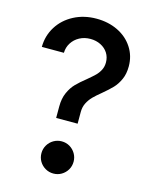

<svg xmlns="http://www.w3.org/2000/svg" viewBox="-112 -799 683 878"><g transform="rotate(15 229.5 -360.5)"><path d="M263.7 -449.2Q286.6 -468.3 299.1 -480.5Q311.5 -492.7 319.8 -508.8Q328.1 -524.9 328.1 -544.9Q328.1 -569.8 315.7 -589.4Q303.2 -608.9 281.2 -619.9Q259.3 -630.9 232.4 -630.9Q204.1 -630.9 181.2 -618.7Q158.2 -606.4 144.8 -585.2Q131.3 -564 130.9 -538.1H26.4Q26.9 -591.3 54 -634.5Q81.1 -677.7 128.7 -702.6Q176.3 -727.5 235.4 -727.5Q291.5 -727.5 336.7 -705.6Q381.8 -683.6 407.7 -644Q433.6 -604.5 433.6 -554.7Q433.6 -519 421.6 -492.7Q409.7 -466.3 392.6 -448.2Q375.5 -430.2 346.7 -406.2Q323.2 -387.2 308.8 -372.6Q294.4 -357.9 284.9 -339.1Q275.4 -320.3 275.4 -296.9V-241.2H173.8V-295.9Q173.8 -333.5 186.3 -361.3Q198.7 -389.2 216.8 -407.7Q234.9 -426.3 263.7 -449.2ZM150.4 -68.4Q150.4 -88.9 160.6 -106.4Q170.9 -124 188.5 -134.3Q206.1 -144.5 226.6 -144.5Q247.6 -144.5 264.9 -134.3Q282.2 -124 292.5 -106.4Q302.7 -88.9 302.7 -68.4Q302.7 -47.4 292.5 -30Q282.2 -12.7 264.9 -2.4Q247.6 7.8 226.6 7.8Q206.1 7.8 188.5 -2.4Q170.9 -12.7 160.6 -30Q150.4 -47.4 150.4 -68.4Z"/></g></svg>

Font: Reddit Sans Vanilla SemiBold
Style: Regular
Weight: 600
Designer: Stephen Hutchings
Foundry: Reddit
Version: Version 1.013